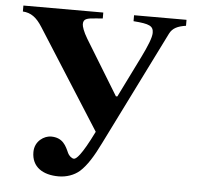

<svg xmlns="http://www.w3.org/2000/svg" viewBox="-51 -728 823 802"><g transform="rotate(5 361.0 -327.0)"><path d="M631 -612C643 -636 665 -646 699 -651V-676H479V-651C547 -646 563 -638 563 -609C563 -589 547 -551 525 -506L439 -332H433L293 -561C276 -589 269 -611 269 -620C269 -643 283 -646 323 -649L350 -651V-676H15V-651C49 -649 73 -632 98 -592L362 -177C311 -73 290 -57 281 -57C271 -57 259 -69 255 -78C242 -107 228 -141 178 -141C150 -141 110 -117 110 -70C110 -7 158 22 223 22C256 22 288 11 311 -9C340 -35 365 -76 392 -131Z"/></g></svg>

Font: XITS Math
Style: Bold
Weight: 700
Designer: MicroPress Inc., with final additions and corrections provided by Coen Hoffman, Elsevier (retired)
Version: Version 1.105